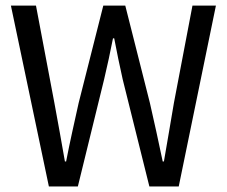

<svg xmlns="http://www.w3.org/2000/svg" viewBox="-20 -676 823 696"><path d="M157.2 0 19.5 -655.8H110.4L177.2 -302.7Q187 -250 196.5 -197Q206.1 -144 215.3 -90.8H219.7Q230 -144 241.7 -197Q253.4 -250 265.1 -302.7L354.5 -655.8H434.1L523.4 -302.7Q535.2 -251 546.9 -197.8Q558.6 -144.5 569.8 -90.8H574.2Q583.5 -144.5 592.5 -197.3Q601.6 -250 610.4 -302.7L677.7 -655.8H762.7L627.9 0H521.5L424.8 -388.2Q416.5 -426.3 408.7 -462.9Q400.9 -499.5 394 -537.1H389.6Q382.3 -499.5 374.3 -462.9Q366.2 -426.3 357.4 -388.2L262.2 0Z"/></svg>

Font: Varta Medium
Style: Regular
Weight: 500
Designer: Joana Correia, Viktoriya Grabowska, Eben Sorkin
Foundry: Sorkin Type Co.
Version: Version 1.004